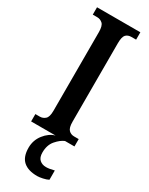

<svg xmlns="http://www.w3.org/2000/svg" viewBox="-245 -757 807 1040"><g transform="rotate(30 159.0 -237.0)"><path d="M24 0V-46H52Q71 -46 85.5 -59Q100 -72 100 -110V-602Q100 -642 85.5 -655Q71 -668 52 -668H24V-714H295V-668H266Q244 -668 231.5 -655Q219 -642 219 -601V-111Q219 -73 232.5 -59.5Q246 -46 266 -46H295V0ZM200 240Q143 240 113 213.5Q83 187 83 130Q83 83 111.5 46.5Q140 10 177 0H236Q211 10 186 39Q161 68 161 115Q161 146 177 160Q193 174 217 174Q237 174 268 166V224Q255 231 234 235.5Q213 240 200 240Z"/></g></svg>

Font: Noto Serif Ethiopic ExtraCondensed SemiBold
Style: Regular
Weight: 600
Width: 2
Designer: Monotype Design Team
Foundry: Monotype Imaging Inc.
Version: Version 2.102; ttfautohint (v1.8.4.7-5d5b)